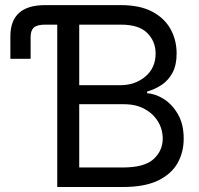

<svg xmlns="http://www.w3.org/2000/svg" viewBox="-20 -748 796 768"><path d="M21.5 -512.7V-602.5Q21.5 -727.5 160.2 -727.5H463.9Q539.6 -727.5 588.9 -701.4Q638.2 -675.3 662.4 -631.3Q686.5 -587.4 686.5 -534.2Q686.5 -487.3 669.9 -456.8Q653.3 -426.3 626.5 -408.4Q599.6 -390.6 568.4 -381.8V-375Q602.1 -373 635.7 -351.6Q669.4 -330.1 692.1 -290.5Q714.8 -251 714.8 -193.4Q714.8 -138.7 689.9 -95Q665 -51.3 611.6 -25.6Q558.1 0 471.7 0H209V-649.4H160.2Q128.9 -649.4 115.7 -637.9Q102.5 -626.5 102.5 -600.6V-512.7ZM296.9 -78.1H471.7Q558.1 -78.1 594.5 -111.8Q630.9 -145.5 630.9 -193.4Q630.9 -230.5 612.1 -261.7Q593.3 -293 558.6 -312Q523.9 -331.1 476.6 -331.1H296.9ZM296.9 -407.2H460.9Q520.5 -407.2 561.5 -441.9Q602.5 -476.6 602.5 -534.2Q602.5 -582 569.3 -615.7Q536.1 -649.4 463.9 -649.4H296.9Z"/></svg>

Font: Inter Display
Style: Regular
Weight: 400
Designer: Rasmus Andersson
Foundry: rsms
Version: Version 4.000;git-37864ae